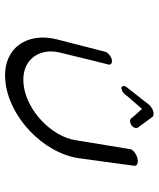

<svg xmlns="http://www.w3.org/2000/svg" viewBox="44 -630 609 736"><g transform="rotate(90 348.0 -262.5)"><path d="M616 -473C617 -484 605 -490 586 -485C568 -480 553 -467 552 -456C552 -456 533 -338 518 -249C504 -156 404 -60 305 -49C213 -38 162 -106 182 -188C201 -268 228 -375 228 -375C230 -384 221 -390 208 -387C194 -383 182 -372 179 -362C179 -362 161 -291 132 -179C101 -61 167 33 290 21C427 9 567 -123 587 -261C605 -391 616 -473 616 -473ZM407 -546C397 -543 386 -536 379 -526C373 -518 314 -443 314 -443L313 -442L312 -440C310 -435 309 -429 313 -426C315 -424 319 -423 323 -425C333 -427 342 -435 347 -444L398 -503L431 -466C433 -460 440 -455 450 -458C455 -459 461 -462 465 -466C470 -472 472 -478 471 -483V-484V-485C471 -485 434 -535 430 -541C427 -547 418 -549 407 -546Z"/></g></svg>

Font: Hi. Perspective
Style: Perspective
Weight: 400
Designer: Mew Too, Robert Jablonski
Foundry: Cannot Into Space Fonts
Version: Version 1.996